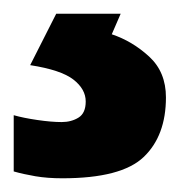

<svg xmlns="http://www.w3.org/2000/svg" viewBox="-38 -20 263 280"><path d="M204 122Q204 178 171.5 209Q139 240 53 240Q31 240 13.5 237Q-4 234 -18 230V148Q-4 152 16.5 155Q37 158 52 158Q66 158 76.5 151.5Q87 145 87 128Q87 110 69 96Q51 82 6 75L44 0H138L125 30Q155 40 179.5 62.5Q204 85 204 122Z"/></svg>

Font: Noto IKEA Simplified Chinese
Style: Bold
Weight: 700
Designer: Monotype Design Team
Foundry: Monotype Imaging Inc.
Version: Version 1.100